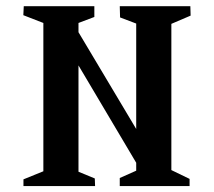

<svg xmlns="http://www.w3.org/2000/svg" viewBox="-20 -532 699 627"><path d="M236.3 28.8 289.6 50.8 290.5 75.7H56.6V53.7L121.6 27.3V-457L56.2 -482.4L57.6 -511.7H288.1V-476.6L236.3 -457V-426.8L424.8 -110.8V-455.1L372.1 -475.1L371.1 -511.7H601.6L602.5 -481L539.6 -454.1V23.4L599.1 52.2V75.7H371.1V49.3L424.8 25.4V-0.5L236.3 -318.4Z"/></svg>

Font: Panteley
Style: Regular
Weight: 500
Designer: Kalashnikov Yuriy
Foundry: Øêîëà ïàâà èìåíè ñâÿòîãî àâíîàïîñòîëüíîãî Âëàäèìèà
Version: Version 1.80 April 12, 2018